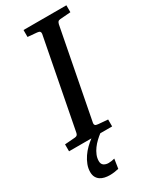

<svg xmlns="http://www.w3.org/2000/svg" viewBox="-239 -732 819 1008"><g transform="rotate(-30 170.5 -227.5)"><path d="M292 -624Q282.2 -623 278.3 -618.4Q274.4 -613.8 272 -604L168 -65.9Q166.5 -58.6 170.4 -53.2Q174.3 -47.9 188 -46.9L246.1 -42V0H-15.1V-42L47.9 -46.9Q57.1 -47.9 61.3 -52.5Q65.4 -57.1 66.9 -65.9L170.9 -604Q172.4 -612.3 168.5 -617.7Q164.6 -623 151.9 -624L96.2 -628.9V-670.9H356V-628.9ZM174.3 0Q160.2 10.7 146 24.2Q131.8 37.6 120.4 53.2Q108.9 68.8 101.6 86.4Q94.2 104 94.2 123Q94.2 141.1 106 149.2Q117.7 157.2 134.3 157.2Q144 157.2 153.1 155.8Q162.1 154.3 171.4 151.9L162.6 209Q149.9 211.9 136 213.9Q122.1 215.8 108.4 215.8Q92.3 215.8 77.4 212.4Q62.5 209 51.3 201.4Q40 193.8 33.2 181.2Q26.4 168.5 26.4 149.9Q26.4 127.9 34.7 106.2Q43 84.5 56.2 65.2Q69.3 45.9 86.2 29.3Q103 12.7 120.6 0Z"/></g></svg>

Font: Charis SIL Eur
Style: Italic
Weight: 400
Italic angle: -11°
Foundry: SIL International
Version: Version 5.000